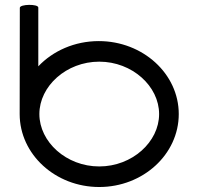

<svg xmlns="http://www.w3.org/2000/svg" viewBox="-20 -750 789 770"><path d="M59.5 -718.7 58.9 -292.6C58.9 -131.1 202.1 0 377.9 0C553.7 0 696.9 -131.1 696.9 -292.6C696.9 -454.1 552.9 -585.2 376.1 -585.2C279.3 -585.2 192.4 -546 133.6 -484C133.6 -514.6 133.6 -689.1 133.6 -719.7C133.6 -734.7 59.5 -733.7 59.5 -718.7ZM618.1 -292.6C618.1 -181.1 510.4 -82.5 378 -82.5C245.7 -82.5 137.9 -181.1 137.9 -292.6C137.9 -404.1 245.7 -502.7 378 -502.7C510.4 -502.7 618.1 -404.1 618.1 -292.6Z"/></svg>

Font: Hi.
Style: Tall Regular
Weight: 400
Designer: Mew Too, Robert Jablonski
Foundry: Cannot Into Space Fonts
Version: Version 1.996